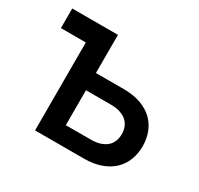

<svg xmlns="http://www.w3.org/2000/svg" viewBox="-120 -687 866 835"><g transform="rotate(30 312.5 -270.0)"><path d="M145 -441.5H20V-540H249.5V-348.5H389.5Q439 -348.5 475.8 -335Q512.5 -321.5 536.8 -297.8Q561 -274 573 -242.2Q585 -210.5 585 -174Q585 -137.5 573 -105.8Q561 -74 536.8 -50.5Q512.5 -27 475.8 -13.5Q439 0 389.5 0H145ZM374.5 -86.5Q402 -86.5 422 -93.2Q442 -100 454.8 -111.5Q467.5 -123 473.8 -139.2Q480 -155.5 480 -174Q480 -193 473.8 -209Q467.5 -225 454.8 -236.8Q442 -248.5 422 -255.2Q402 -262 374.5 -262H249.5V-86.5Z"/></g></svg>

Font: Vela Sans SemBd
Style: Regular
Weight: 600
Designer: Principal design: Mikhail Sharanda - project Manrope.
Design modification: Ravid Balaliev
Foundry: Mikhail Sharanda
Version: Version 1.001